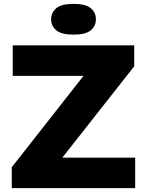

<svg xmlns="http://www.w3.org/2000/svg" viewBox="-20 -975 762 995"><path d="M41 0V-108.5L413 -582H46V-740H675.5V-631.5L303 -158H680.5V0ZM361 -795.5Q299 -795.5 272 -817.8Q245 -840 245 -875Q245 -910.5 272 -932.8Q299 -955 361 -955Q423 -955 450 -932.8Q477 -910.5 477 -875Q477 -840 450 -817.8Q423 -795.5 361 -795.5Z"/></svg>

Font: Encode Sans Expanded ExtraBold
Style: Regular
Weight: 800
Width: 7
Designer: Multiple Designers
Foundry: Impallari Type
Version: Version 3.000; ttfautohint (v1.8.3) -l 8 -r 50 -G 200 -x 14 